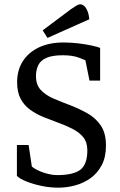

<svg xmlns="http://www.w3.org/2000/svg" viewBox="-20 -856 554 886"><path d="M199 -681 177 -716 308 -814Q321 -823 331.5 -829.5Q342 -836 350 -836Q360 -836 368.5 -828.5Q377 -821 383.5 -805.5Q390 -790 392 -767ZM250 10Q210 10 172 2Q134 -6 103.5 -18Q73 -30 58 -44V-187H112L127 -87Q149 -70 182.5 -59Q216 -48 244 -48Q318 -48 350.5 -72.5Q383 -97 383 -162Q383 -200 364 -223Q345 -246 314.5 -261.5Q284 -277 248 -290Q215 -302 181.5 -315.5Q148 -329 120 -349Q92 -369 75.5 -399.5Q59 -430 59 -477Q59 -532 85 -573Q111 -614 159 -637Q207 -660 273 -660Q306 -660 340.5 -656Q375 -652 402.5 -646Q430 -640 442 -635V-484H393L374 -578Q374 -578 345 -589.5Q316 -601 270 -601Q220 -601 193 -588.5Q166 -576 156 -554Q146 -532 146 -505Q146 -464 169 -440Q192 -416 228.5 -400.5Q265 -385 305 -370Q346 -354 383.5 -333Q421 -312 445 -277Q469 -242 469 -184Q469 -131 449.5 -94Q430 -57 398 -34Q366 -11 327 -0.5Q288 10 250 10Z"/></svg>

Font: Faustina VF Beta
Style: Regular
Weight: 400
Designer: Alfonso Garcia
Foundry: Omnibus-Type
Version: Version 1.006